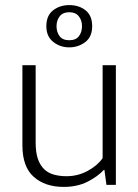

<svg xmlns="http://www.w3.org/2000/svg" viewBox="-20 -726 543 754"><path d="M383 -470H435V0H398L390 -59H388Q364 -33 324 -12.5Q284 8 230 8Q157 8 112.5 -31.5Q68 -71 68 -155V-470H120V-166Q120 -127 129 -101.5Q138 -76 154 -61Q170 -46 192.5 -40Q215 -34 241 -34Q286 -34 324.5 -55Q363 -76 383 -105ZM162 -623Q162 -665 188.5 -685.5Q215 -706 252 -706Q290 -706 316 -685.5Q342 -665 342 -623Q342 -581 314.5 -560.5Q287 -540 252 -540Q216 -540 189 -561.5Q162 -583 162 -623ZM202 -623Q202 -600 214 -584Q226 -568 252 -568Q278 -568 290 -584Q302 -600 302 -623Q302 -646 289.5 -662Q277 -678 252 -678Q227 -678 214.5 -662Q202 -646 202 -623Z"/></svg>

Font: Mukta ExtraLight
Style: Regular
Weight: 275
Designer: Girish Dalvi and Yashodeep Gholap
Foundry: Ek Type
Version: Version 2.538;PS 1.002;hotconv 16.6.51;makeotf.lib2.5.65220;